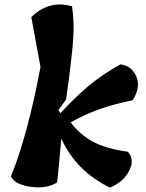

<svg xmlns="http://www.w3.org/2000/svg" viewBox="-20 -857 668 877"><path d="M247 -354 256 -340Q326 -416 387.5 -467Q449 -518 530 -563Q581 -557 602.5 -508Q624 -459 586 -399Q422 -367 303 -298Q343 -244 402.5 -211Q462 -178 564 -164Q596 -130 570.5 -78Q545 -26 482 0Q328 -75 260 -224Q247 -74 241 -24Q195 6 122 -3.5Q49 -13 30 -51Q106 -238 165 -551L123 -779Q206 -859 309 -828Q320 -758 314 -673.5Q308 -589 282 -403Z"/></svg>

Font: Tillana
Style: Bold
Weight: 700
Designer: Lipi Raval (Devanagari, Latin), Jonny Pinhorn (Latin)
Foundry: Indian Type Foundry
Version: Version 2.002;PS 1.0;hotconv 1.0.79;makeotf.lib2.5.61930; tt